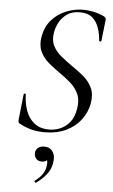

<svg xmlns="http://www.w3.org/2000/svg" viewBox="-61 -676 583 992"><g transform="rotate(5 231.0 -180.0)"><path d="M183.2 12Q151 12 119.5 4.5Q88 -3 52.6 -22Q48.6 -25 47.4 -29.5Q46.2 -34 46.6 -41L61 -173.2Q61 -178.2 66.5 -178.2Q72 -178.2 72.2 -173.2Q73.2 -129.6 86.8 -90.9Q100.4 -52.2 130.3 -28.1Q160.2 -4 207.8 -4Q237.6 -4 265.3 -15.7Q293 -27.4 314 -52.8Q335 -78.2 342.2 -120.6Q350.8 -167.4 336.3 -199.8Q321.8 -232.2 293.7 -256.6Q265.6 -281 234 -302.4Q203 -324 175.7 -347.5Q148.4 -371 133.9 -402.8Q119.4 -434.6 127.4 -481Q137.6 -533.2 168.8 -567.6Q200 -602 243 -619Q286 -636 330.4 -636Q355 -636 382.2 -630.5Q409.4 -625 438 -612Q451.2 -605 449.8 -595L437.2 -484.2Q437 -480.4 431.3 -480.4Q425.6 -480.4 425.4 -484.2Q423.4 -516.8 413.1 -548.3Q402.8 -579.8 379.7 -600.6Q356.6 -621.4 313.8 -621.4Q275 -621.4 249.4 -604.2Q223.8 -587 209.2 -561.3Q194.6 -535.6 189.8 -508.4Q182 -467 196.4 -437.7Q210.8 -408.4 238 -386.2Q265.2 -364 295.8 -342.4Q328.8 -320.6 358 -296.1Q387.2 -271.6 403 -238.5Q418.8 -205.4 410.8 -157.6Q402.6 -111.2 373.7 -72.6Q344.8 -34 297.1 -11Q249.4 12 183.2 12ZM165 275Q161 277 157.5 272.5Q154 268 158 265Q181 248.6 194.6 229.3Q208.2 210 211.4 188.4Q216.4 161.8 208.9 150.6Q201.4 139.4 191 136.8L219.2 127.4Q220.2 146.2 210.5 155.2Q200.8 164.2 184.8 164.2Q165 164.2 154.9 152.2Q144.8 140.2 145.6 123Q146.4 105.6 158.9 95.7Q171.4 85.8 192 85.8Q220.4 85.8 235.6 108.2Q250.8 130.6 243 169.6Q237.6 201 216.6 227.2Q195.6 253.4 165 275Z"/></g></svg>

Font: Cormorant Light
Style: Italic
Weight: 300
Italic angle: -10°
Designer: Christian Thalmann (Catharsis Fonts)
Foundry: Catharsis Fonts
Version: Version 4.000